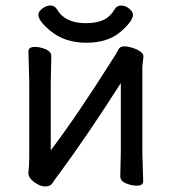

<svg xmlns="http://www.w3.org/2000/svg" viewBox="-20 -657 623 696"><path d="M144 19Q126 19 104.5 3.5Q83 -12 83 -29V-31Q86 -58 86 -86V-364L83 -471Q83 -487 107 -487Q125 -487 145.5 -478.5Q166 -470 166 -453L164 -364V-112Q257 -234 399 -459Q404 -467 409.5 -478Q415 -489 431 -489Q443 -489 459 -484Q500 -471 500 -452L496 -415V-106L499 0Q499 16 476 16Q457 16 436.5 7.5Q416 -1 416 -18L418 -106V-356Q295 -163 190 -21Q180 -9 171.5 5Q163 19 144 19ZM293 -502Q215 -502 163 -545Q119 -581 119 -604Q119 -615 133.5 -626Q148 -637 163 -637Q178 -637 186 -624Q215 -573 291 -573Q328 -573 353.5 -584Q379 -595 396 -624Q404 -637 420 -637Q434 -637 448 -626Q462 -615 462 -604Q462 -580 416 -541Q370 -502 293 -502Z"/></svg>

Font: ToneOZ-Pinyin-WenKai-Medium
Style: Medium
Weight: 700
Designer: Fontworks Inc.
Foundry: ToneOZ
Version: Version 0.240331